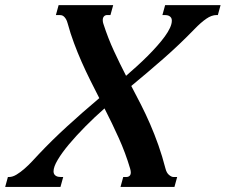

<svg xmlns="http://www.w3.org/2000/svg" viewBox="-77 -736 888 756"><path d="M330.1 -642.1Q348.6 -585 371.6 -535.4Q394.5 -485.8 419.4 -437.5Q440.9 -456.1 462.6 -475.8Q484.4 -495.6 504.4 -515.6Q524.4 -535.6 541.7 -555.2Q559.1 -574.7 572 -592.5Q585 -610.4 592.3 -626.2Q599.6 -642.1 599.6 -654.8Q599.6 -662.1 596.7 -666.3Q593.8 -670.4 589.6 -672.9Q585.4 -675.3 580.6 -676Q575.7 -676.8 571.8 -676.8H562.5L573.2 -715.8H791.5L780.8 -676.8H775.9Q756.3 -676.8 735.1 -662.1Q713.9 -647.5 688.5 -621.1Q629.4 -560.1 566.9 -505.4Q504.4 -450.7 439.9 -397.5Q459 -361.3 477.8 -324.5Q496.6 -287.6 513.9 -247.8Q531.2 -208 546.6 -164.6Q562 -121.1 574.7 -71.8Q579.1 -54.7 588.9 -46.9Q598.6 -39.1 605.5 -39.1H620.6L609.9 0H397.5L408.2 -39.1H420.9Q428.2 -39.1 433.1 -43.5Q438 -47.9 438 -57.1Q438 -63 435.5 -71.8Q417 -134.3 390.6 -192.6Q364.3 -251 334.5 -309.1Q294.9 -274.4 258.8 -237.8Q222.7 -201.2 194.8 -168Q167 -134.8 150.4 -106.9Q133.8 -79.1 133.8 -61.5Q133.8 -54.2 136.7 -49.8Q139.6 -45.4 144 -43Q148.4 -40.5 153.6 -39.8Q158.7 -39.1 162.6 -39.1H171.9L161.1 0H-56.6L-45.9 -39.1H-41Q-27.3 -39.1 -11.7 -48.6Q3.9 -58.1 19.5 -71.8Q35.2 -85.4 49.8 -101.1Q64.5 -116.7 76.2 -129.4Q127.9 -184.1 186.3 -237.5Q244.6 -291 314 -349.6Q295.9 -384.8 278.3 -420.2Q260.7 -455.6 244.6 -491.9Q228.5 -528.3 214.4 -566.2Q200.2 -604 189.5 -643.6Q186.5 -654.8 182.4 -661.4Q178.2 -668 174.1 -671.4Q169.9 -674.8 165.8 -675.8Q161.6 -676.8 158.2 -676.8H143.1L153.8 -715.8H368.7L357.9 -676.8H345.2Q337.4 -676.8 332.5 -671.6Q327.6 -666.5 327.6 -656.7Q327.6 -648.9 330.1 -642.1Z"/></svg>

Font: Arian AMU Serif
Style: Bold Italic
Weight: 700
Italic angle: -15°
Designer: Ruben Hakobyan (Tarumian)
Foundry: Ruben Hakobyan (Tarumian)
Version: Version 1.002